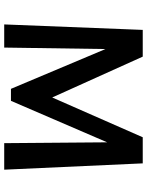

<svg xmlns="http://www.w3.org/2000/svg" viewBox="87 -785 698 912"><g transform="rotate(90 436.0 -329.0)"><path d="M786 0H660L656 -489L459 -32H402L213 -481L206 0H96L122 -658H249L443 -228L632 -658H756Z"/></g></svg>

Font: EauTest
Style: Bold
Weight: 700
Designer: Christian Thalmann (Catharsis Fonts)
Version: Version 0.001;PS 000.001;hotconv 1.0.88;makeotf.lib2.5.64775